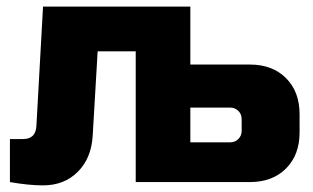

<svg xmlns="http://www.w3.org/2000/svg" viewBox="-20 -550 945 580"><path d="M110 10Q67 10 10 0V-130H50Q88 -130 90 -170L110 -530H555V-355H735Q803 -355 844 -314Q885 -273 885 -205V-150Q885 -82 844 -41Q803 0 735 0H390V-395H275L260 -140Q256 -72 215 -31Q174 10 110 10ZM675 -120Q690 -120 700 -130Q710 -140 710 -155V-190Q710 -205 700 -215Q690 -225 675 -225H555V-120Z"/></svg>

Font: Russo One
Style: Regular
Weight: 400
Designer: Jovanny lemonad
Foundry: Jovanny Lemonad
Version: Version 1.001